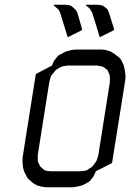

<svg xmlns="http://www.w3.org/2000/svg" viewBox="-20 -794 552 814"><path d="M75.2 -110.8 76.2 -128.9 131.8 -480 200.2 -516.1 207 -532.2 212.9 -541 223.1 -554.2 228 -559.1 241.2 -565.9 257.8 -575.2 283.2 -582 299.8 -584H411.1L428.2 -582L450.2 -575.2L464.8 -565.9L485.8 -549.8L493.2 -541L504.9 -516.1L508.8 -498L512.2 -473.1L511.2 -455.1L455.1 -103L386.2 -67.9L378.9 -50.8L374 -43L362.8 -28.8L358.9 -24.9L346.2 -17.1L328.1 -7.8L303.2 -2L287.1 0H174.8L159.2 -2L137.2 -7.8L121.1 -17.1L101.1 -34.2L94.2 -43L82 -67.9L77.1 -85.9ZM140.1 -110.8 143.1 -103 149.9 -89.8 152.8 -85.9 163.1 -77.1 169.9 -71.8 178.2 -69.8 193.8 -67.9H320.8L337.9 -69.8L347.2 -71.8L355 -77.1L369.1 -85.9L373 -89.8L382.8 -103L388.2 -110.8L392.1 -120.1L397 -137.2L445.8 -445.8V-463.9V-473.1L442.9 -480L437 -494.1L434.1 -498L422.9 -506.8L416 -511.2L408.2 -513.2L392.1 -516.1H265.1L248 -513.2L240.2 -511.2L231.9 -506.8L217.8 -498L213.9 -494.1L203.1 -480L196.8 -473.1L193.8 -463.9L189 -445.8L140.1 -137.2V-120.1ZM208 -770 209 -773.9H255.9L272.9 -772L279.8 -770L287.1 -765.1L296.9 -755.9L300.8 -752L308.1 -740.2L328.1 -669.9L327.1 -666L267.1 -636.2L234.9 -740.2L229 -752L225.1 -755.9L214.8 -765.1ZM344.2 -770 345.2 -773.9H393.1L407.2 -772L416 -770L422.9 -765.1L434.1 -755.9L437 -752L441.9 -740.2L463.9 -669.9L462.9 -666L402.8 -636.2L371.1 -740.2L363.8 -752L361.8 -755.9L352.1 -765.1Z"/></svg>

Font: Petahja
Style: Italic
Weight: 400
Designer: T. Christopher White
Version: Version 1.1